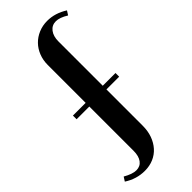

<svg xmlns="http://www.w3.org/2000/svg" viewBox="-359 -751 960 960"><g transform="rotate(-45 120.5 -271.0)"><path d="M29 167Q-29 167 -80 134L-66 112Q-26 135 1 135Q29 135 44.5 114Q60 93 60 56V-257H-30V-283H60V-551Q60 -585 71.5 -614Q83 -643 103.5 -664Q124 -685 152.5 -697Q181 -709 214 -709Q269 -709 321 -676L307 -654Q270 -677 243 -677Q215 -677 198 -655Q181 -633 181 -597V-283H271V-257H181V-1Q181 37 170 67.5Q159 98 139 120.5Q119 143 91 155Q63 167 29 167Z"/></g></svg>

Font: Moniqa Black Heading
Style: Regular
Weight: 900
Designer: Rajesh Rajput
Foundry: Rajesh Rajput
Version: Version 1.000